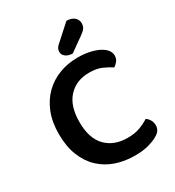

<svg xmlns="http://www.w3.org/2000/svg" viewBox="-201 -948 981 1079"><g transform="rotate(-30 289.5 -408.5)"><path d="M537 -529Q537 -509 526 -494.5Q515 -480 501 -472Q475 -489 443 -503Q411 -517 364 -517Q279 -517 228.5 -462Q178 -407 178 -303Q178 -197 230 -144Q282 -91 370 -91Q416 -91 449.5 -103.5Q483 -116 509 -133Q523 -124 532 -108.5Q541 -93 541 -73Q541 -56 532 -42Q523 -28 502 -17Q482 -5 445.5 5.5Q409 16 355 16Q289 16 232.5 -3.5Q176 -23 134 -62.5Q92 -102 68 -162Q44 -222 44 -303Q44 -381 68 -440.5Q92 -500 133.5 -540.5Q175 -581 230.5 -602Q286 -623 348 -623Q391 -623 426 -615.5Q461 -608 486 -595Q511 -582 524 -565Q537 -548 537 -529ZM399 -833Q431 -833 449 -817.5Q467 -802 467 -779Q467 -762 459.5 -749.5Q452 -737 431 -722L338 -656Q309 -657 293 -670Q277 -683 277 -701Q277 -712 281 -721Q285 -730 296 -740Z"/></g></svg>

Font: Baloo Chettan 2 SemiBold
Style: Regular
Weight: 600
Designer: Maithili Shingre, Unnati Kotecha and Ek Type
Foundry: Ek Type
Version: Version 1.640;hotconv 1.0.111;makeotfexe 2.5.65597; ttfautoh